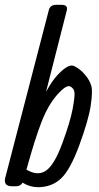

<svg xmlns="http://www.w3.org/2000/svg" viewBox="-24 -779 414 803"><path d="M86.4 -69.8Q134.3 -41 169.2 -65.9Q204.1 -90.8 237.1 -180.9Q270 -271 279.5 -322Q289.1 -373 287.6 -391.1Q286.1 -409.2 269.8 -417.5Q253.4 -425.8 215.3 -382.8Q177.2 -339.8 149.7 -269Q122.1 -198.2 89.4 -79.1ZM134.3 3.9Q101.1 3.9 70.3 -15.1Q62 0 43.5 0H26.4Q-8.8 0 -2.9 -32.2L180.2 -736.8Q186 -758.8 210.4 -758.8H233.4Q261.2 -758.8 255.4 -735.8L168.5 -395L183.1 -419.9Q204.1 -455.1 231.2 -480Q258.3 -504.9 275.4 -504.9H277.3Q285.2 -504.9 302.2 -493.4Q319.3 -481.9 335.7 -461.4Q352.1 -440.9 358.2 -418.5Q364.3 -396 355.2 -336.4Q346.2 -276.9 308.1 -172.9Q270 -68.8 231.2 -32.5Q192.4 3.9 134.3 3.9Z"/></svg>

Font: Allan
Style: Regular
Weight: 400
Designer: Anton Koovit
Foundry: Anton Koovit
Version: Version 1.002